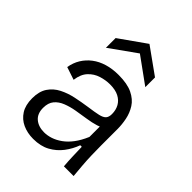

<svg xmlns="http://www.w3.org/2000/svg" viewBox="-218 -859 979 979"><g transform="rotate(45 271.5 -369.0)"><path d="M199 12Q157 12 123 -3.5Q89 -19 69 -50.5Q49 -82 49 -131Q49 -181 70 -212Q91 -243 125.5 -260.5Q160 -278 200.5 -286.5Q241 -295 282 -301Q326 -307 350 -312.5Q374 -318 384 -329Q394 -340 394 -362Q394 -391 381.5 -413.5Q369 -436 344 -449Q319 -462 280 -462Q249 -462 217 -452Q185 -442 161.5 -417Q138 -392 132 -347L63 -370Q69 -406 86.5 -434.5Q104 -463 131.5 -484Q159 -505 196 -516Q233 -527 277 -527Q340 -527 378 -508.5Q416 -490 435 -460Q454 -430 461 -395Q468 -360 468 -327V-209Q468 -178 469 -141.5Q470 -105 473 -68Q476 -31 479 0H409Q406 -35 405 -68Q404 -101 403 -135H392Q378 -96 352.5 -62.5Q327 -29 289.5 -8.5Q252 12 199 12ZM215 -51Q238 -51 262.5 -59Q287 -67 311.5 -84.5Q336 -102 357 -130Q378 -158 395 -198V-296L423 -293Q408 -276 380.5 -267.5Q353 -259 319 -254Q285 -249 250.5 -243Q216 -237 187 -225.5Q158 -214 140.5 -193Q123 -172 123 -136Q123 -94 148.5 -72.5Q174 -51 215 -51ZM133 -579V-649L276 -750L417 -649V-579L276 -681Z"/></g></svg>

Font: Bricolage Grotesque Light
Style: Regular
Weight: 300
Designer: Mathieu Triay
Foundry: Atelier Triay
Version: Version 1.000;gftools[0.9.30]